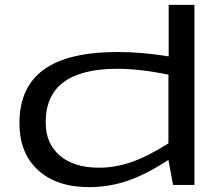

<svg xmlns="http://www.w3.org/2000/svg" viewBox="-20 -760 923 790"><path d="M692 1 673 -102Q581 -42 504.5 -16Q428 10 347 10Q213 10 136.5 -60Q60 -130 60 -253Q60 -401 160 -473.5Q260 -546 464 -546Q566 -546 674 -528V-740H780V1ZM673 -170V-453Q614 -465 561 -471Q508 -477 463 -477Q168 -477 168 -257Q168 -169 226.5 -119.5Q285 -70 387 -70Q455 -70 522 -93.5Q589 -117 673 -170Z"/></svg>

Font: Georama ExtraExtended
Style: Regular
Weight: 400
Width: 8
Designer: Jean-Baptiste Levee
Foundry: Production Type
Version: Version 1.000